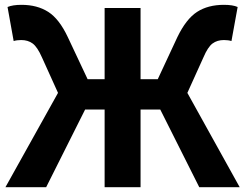

<svg xmlns="http://www.w3.org/2000/svg" viewBox="-20 -775 1015 795"><path d="M67.8 -609.2Q49.6 -609.2 36.6 -605L11.2 -746Q32.6 -755 69 -755Q134 -755 179.7 -725.8Q225.4 -696.6 260.8 -621.2L342.8 -447H413.2V-742H562V-447H633.2L714.4 -621.2Q750.8 -696.6 796.1 -725.8Q841.4 -755 907 -755Q944.2 -755 964 -746L938.4 -605Q925.6 -609.2 907.2 -609.2Q879.2 -609.2 860 -594.9Q840.8 -580.6 822.4 -537.6L755.8 -390.4L972.4 0H805L643.6 -321.4H562V0H413.2V-321.4H332.4L171.2 0H2.6L220.2 -390.4L153.6 -537.6Q134.6 -580.6 115.2 -594.9Q95.8 -609.2 67.8 -609.2Z"/></svg>

Font: 寒蝉端黑体 Light
Style: Regular
Weight: 300
Designer: ChillDuanSans {Warren2060}; 
Source Han Sans {Ryoko NISHIZUKA 西塚涼子 (kana, bopomofo & ideographs); Paul D. Hunt (Latin, G
Foundry: ChillType&Adobe
Version: Version 1.300;Glyphs 3.3 (3306)